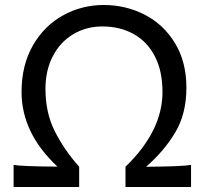

<svg xmlns="http://www.w3.org/2000/svg" viewBox="-20 -745 828 765"><path d="M627.4 -378.4Q627.4 -462.4 596.7 -521.2Q565.9 -580.1 511.7 -609.9Q457.5 -639.6 388.2 -639.6Q323.7 -639.6 272 -608.9Q220.2 -578.1 190.7 -521.5Q161.1 -464.8 161.1 -390.6Q161.1 -296.4 198 -222.7Q234.9 -148.9 295.4 -80.6V0H34.2V-87.9Q67.9 -82 209 -81.1Q65.9 -214.8 65.9 -378.4Q65.9 -485.4 111.1 -564Q156.2 -642.6 231.2 -683.8Q306.2 -725.1 393.1 -725.1Q481 -725.1 556.4 -686.5Q631.8 -647.9 677.2 -573.2Q722.7 -498.5 722.7 -395.5Q722.7 -291 677.5 -216.1Q632.3 -141.1 562 -80.6Q704.1 -81.5 741.2 -87.9V0H480V-80.6Q627.4 -223.1 627.4 -378.4Z"/></svg>

Font: Lesson One
Style: Regular
Weight: 400
Designer: But Ko, Victor Gaultney, Annie Olsen, Julie Remington, Don Collingsworth, Eric Hays, Becca Hirsbrunner
Version: Version 1.100